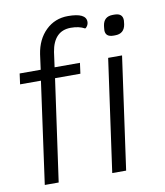

<svg xmlns="http://www.w3.org/2000/svg" viewBox="-86 -853 796 925"><g transform="rotate(-10 311.5 -391.0)"><path d="M397 -739Q397 -728 391 -718.5Q385 -709 380 -709Q353 -724 313 -724Q271 -724 246 -698.5Q221 -673 213 -623L203 -550H327L320 -498H196L126 0H58L127 -498H25L32 -550H135L145 -624Q156 -696 200.5 -739Q245 -782 309 -782Q397 -782 397 -739ZM465 -550H533L456 0H388ZM470 -684Q470 -692 471 -696L472 -705Q478 -750 523 -750H531Q571 -750 571 -715L570 -705L569 -696Q562 -651 517 -651H509Q470 -651 470 -684Z"/></g></svg>

Font: Krub
Style: Italic
Weight: 400
Italic angle: -8°
Designer: Ekaluck Peanpanawate
Foundry: Cadson Demak Co.,Ltd.
Version: Version 1.000; ttfautohint (v1.6)